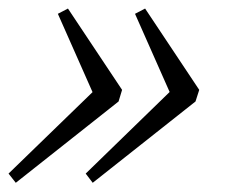

<svg xmlns="http://www.w3.org/2000/svg" viewBox="-22 -450 519 438"><path d="M199 -217.5 110 -418.5 133 -430.5 256.5 -245 248.5 -218.5 14 -33 -2.5 -54 213.5 -263.5ZM375 -217.5 286 -418.5 309 -430.5 432.5 -245 424 -218.5 189.5 -33 173.5 -54 389 -263.5Z"/></svg>

Font: Newsreader Light
Style: Italic
Weight: 300
Italic angle: -17°
Designer: Hugues Gentile
Foundry: Production Type
Version: Version 1.003